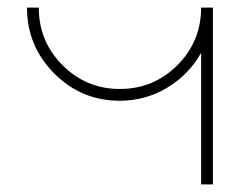

<svg xmlns="http://www.w3.org/2000/svg" viewBox="-20 -753 655 505"><path d="M51 -733H82Q82 -644 144.5 -581.5Q207 -519 295 -519Q384 -519 446.5 -581.5Q509 -644 509 -733H540V-268H509V-614Q477 -557 420 -522.5Q363 -488 295 -488Q194 -488 122.5 -560Q51 -632 51 -733Z"/></svg>

Font: Neo
Style: Regular
Weight: 400
Version: Version 1.1